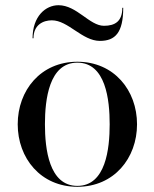

<svg xmlns="http://www.w3.org/2000/svg" viewBox="-20 -707 593 737"><path d="M179 -629C241.5 -629 295.5 -550 363.5 -550C422.5 -550 453 -582 453 -677H449.5C449.5 -625 421.5 -608 379 -608C323.5 -608 275 -687 204.5 -687C155.5 -687 105 -645 105 -560H108.5C108.5 -612 146 -629 179 -629ZM48 -230C48 -100 136 10 277 10C418 10 506 -100 506 -230C506 -360 418 -470 277 -470C136 -470 48 -360 48 -230ZM152.5 -230C152.5 -324 168 -466.5 277 -466.5C386 -466.5 401 -324 401 -230C401 -136 386 6.5 277 6.5C168 6.5 152.5 -136 152.5 -230Z"/></svg>

Font: Bodoni* 48pt
Style: Regular
Weight: 400
Version: Version 2.3